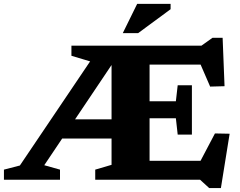

<svg xmlns="http://www.w3.org/2000/svg" viewBox="-24 -936 1250 1000"><path d="M272 -214.5V-314.5H588V-214.5ZM500.5 -698H576.5V-626.5L206.5 -75.5L288.5 -52.5V0H-3.5V-52.5L79.5 -74ZM348 -645.5V-698H522L486.5 -604ZM975.5 -492V-363.5V-235H901.5L892 -320H657V-408.5H892L901.5 -492ZM1145.5 -487 1070.5 -485 995.5 -658 1053.5 -599.5H657V-698H1025L1082.5 -739H1135.5ZM990.5 -41.5 1095.5 -241 1172 -239.5 1126.5 43.5H1065.5L1018 0H657V-98.5H1040.5ZM472 0V-52.5L557 -77.5V-698H755V0ZM615.5 -763.5 690.5 -916H864.5V-888L695.5 -763.5Z"/></svg>

Font: Newsreader 9pt
Style: Bold
Weight: 700
Designer: Hugues Gentile
Foundry: Production Type
Version: Version 1.003